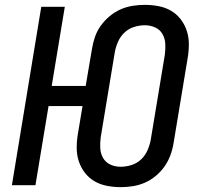

<svg xmlns="http://www.w3.org/2000/svg" viewBox="-20 -763 840 791"><path d="M477 8Q448 8 420 2.5Q392 -3 369 -16.5Q346 -30 329.5 -51.5Q313 -73 304.5 -99Q296 -125 296 -154Q296 -183 301 -212L320 -326H180L126 0H29L150 -735H247L193 -409H333L359 -562Q363 -587 371.5 -611.5Q380 -636 395.5 -657.5Q411 -679 432 -696.5Q453 -714 477 -724.5Q501 -735 526.5 -739Q552 -743 577 -743Q606 -743 634 -737.5Q662 -732 685 -718.5Q708 -705 724.5 -683.5Q741 -662 749.5 -636Q758 -610 758 -581Q758 -552 753 -523L695 -173Q691 -148 682 -123.5Q673 -99 658 -77.5Q643 -56 622 -38.5Q601 -21 577 -10.5Q553 0 527.5 4Q502 8 477 8ZM477 -76Q499 -76 521.5 -83Q544 -90 561 -106Q578 -122 587.5 -143.5Q597 -165 601 -187L659 -537Q662 -559 661 -581.5Q660 -604 649.5 -622.5Q639 -641 619 -650Q599 -659 577 -659Q555 -659 532.5 -652Q510 -645 493 -629Q476 -613 466.5 -591.5Q457 -570 453 -548L395 -198Q392 -176 393 -153.5Q394 -131 404.5 -112.5Q415 -94 434.5 -85Q454 -76 477 -76Z"/></svg>

Font: Iosevka Aile Medium
Style: Italic
Weight: 500
Italic angle: -9°
Designer: Belleve Invis
Foundry: Belleve Invis
Version: Version 31.1.0; ttfautohint (v1.8.4)